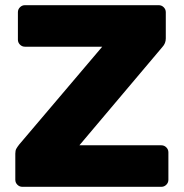

<svg xmlns="http://www.w3.org/2000/svg" viewBox="-20 -720 708 740"><path d="M629 -133V-27Q629 -16 621 -8Q613 0 602 0H66Q55 0 47 -8Q39 -16 39 -27V-128Q39 -140 43 -147Q47 -154 54 -163L374 -540H76Q65 -540 57 -548Q49 -556 49 -567V-673Q49 -684 57 -692Q65 -700 76 -700H592Q603 -700 611 -692Q619 -684 619 -673V-572Q619 -553 606 -539L286 -160H602Q613 -160 621 -152Q629 -144 629 -133Z"/></svg>

Font: Rubik
Style: Regular
Weight: 700
Designer: Hubert & Fischer
Foundry: Hubert & Fischer
Version: Version 1.100